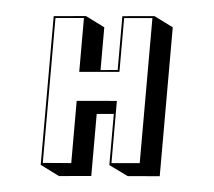

<svg xmlns="http://www.w3.org/2000/svg" viewBox="-58 -877 1116 1002"><g transform="rotate(5 500.0 -375.5)"><path d="M544 -18V-286L455 -278V47L287 62L187 12V-767L355 -782L455 -732V-508L544 -516V-798L711 -813L811 -763V17L644 31ZM554 -789V-507L345 -489V-771L197 -758V1L345 -11V-337L554 -355V-29L701 -42V-802Z"/></g></svg>

Font: Rampart One
Style: Regular
Weight: 400
Designer: Fontworks Inc.
Foundry: Fontworks Inc.
Version: Version 1.100